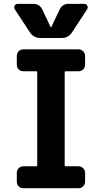

<svg xmlns="http://www.w3.org/2000/svg" viewBox="-20 -990 540 1010"><path d="M422.9 -969.7Q433.6 -969.7 439 -960.4Q444.3 -951.2 438.5 -941.4L358.4 -819.3Q339.8 -790 302.7 -790H193.4Q157.2 -790 137.7 -819.3L57.6 -941.4Q51.8 -951.2 57.1 -960.4Q62.5 -969.7 73.2 -969.7H153.3Q189.5 -969.7 203.1 -938.5L247.1 -845.7Q247.1 -844.7 248 -844.7Q249 -844.7 249 -845.7L293 -938.5Q307.6 -970.7 342.8 -969.7ZM392.6 -730.5Q407.2 -730.5 417.5 -720.2Q427.7 -710 427.7 -695.3V-650.4Q427.7 -635.7 418 -625.5Q408.2 -615.2 392.6 -615.2H325.2Q320.3 -615.2 320.3 -610.4V-120.1Q320.3 -115.2 325.2 -115.2H392.6Q407.2 -115.2 417.5 -105Q427.7 -94.7 427.7 -80.1V-35.2Q427.7 -20.5 418 -10.3Q408.2 0 392.6 0H102.5Q87.9 0 78.1 -9.8Q68.4 -19.5 68.4 -35.2V-80.1Q68.4 -94.7 78.1 -105Q87.9 -115.2 102.5 -115.2H170.9Q175.8 -115.2 175.8 -120.1V-610.4Q175.8 -615.2 170.9 -615.2H102.5Q87.9 -615.2 78.1 -625Q68.4 -634.8 68.4 -650.4V-695.3Q68.4 -710 78.1 -720.2Q87.9 -730.5 102.5 -730.5Z"/></svg>

Font: Rounded-L Mgen+ 1m bold
Style: Bold
Weight: 700
Designer: [Source Han Sans]
Ryoko NISHIZUKA  (kana & ideographs); Paul D. Hunt (Latin, Greek & Cyrillic); Wenlong ZHANG  (bopomofo
Version: Version 1.059.20150602